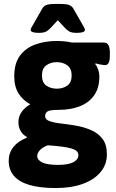

<svg xmlns="http://www.w3.org/2000/svg" viewBox="-20 -738 586 970"><path d="M262 212Q182 212 129 196.5Q76 181 50 150Q24 119 24 74Q24 35 47.5 5Q71 -25 115 -42L116 -46Q95 -57 84 -76.5Q73 -96 73 -121Q73 -149 89 -172Q105 -195 133 -211Q96 -231 74 -265.5Q52 -300 52 -353Q52 -418 81 -457Q110 -496 159 -513.5Q208 -531 267 -531Q287 -531 306.5 -529Q326 -527 344 -523H505Q535 -523 535 -473V-456Q535 -409 511 -409Q505 -409 488 -412Q471 -415 463 -418L461 -414Q470 -404 476 -386.5Q482 -369 482 -353Q482 -293 455 -255.5Q428 -218 381.5 -200.5Q335 -183 278 -183Q232 -183 220 -175Q208 -167 208 -151Q208 -134 230.5 -126Q253 -118 289 -114Q325 -110 365 -103Q404 -96 439.5 -81Q475 -66 497.5 -37Q520 -8 520 42Q520 93 488 131.5Q456 170 398 191Q340 212 262 212ZM273 95Q325 95 350.5 81.5Q376 68 376 46Q376 34 368 26Q360 18 342 12.5Q324 7 294.5 3Q265 -1 222 -4Q196 5 182 20Q168 35 168 50Q168 70 193 82.5Q218 95 273 95ZM267 -290Q298 -290 320 -305.5Q342 -321 342 -357Q342 -392 320 -408Q298 -424 267 -424Q236 -424 214 -408Q192 -392 192 -357Q192 -321 214 -305.5Q236 -290 267 -290ZM176 -572Q135 -572 135 -587Q135 -592 138.5 -598.5Q142 -605 148 -615L192 -692Q200 -707 213.5 -712.5Q227 -718 258 -718H286Q317 -718 331 -712Q345 -706 352 -692L396 -615Q402 -605 405.5 -598.5Q409 -592 409 -587Q409 -572 368 -572Q342 -572 330 -579Q318 -586 308 -597L272 -636L236 -597Q226 -586 214 -579Q202 -572 176 -572Z"/></svg>

Font: Asap
Style: Regular
Weight: 400
Designer: Pablo Cosgaya
Foundry: Omnibus-Type
Version: Version 3.001